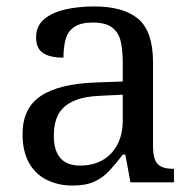

<svg xmlns="http://www.w3.org/2000/svg" viewBox="-20 -566 603 596"><path d="M205 10Q161 10 125.5 -7.5Q90 -25 70 -60.5Q50 -96 50 -150Q50 -230 106.5 -268Q163 -306 278 -310L361 -313V-373Q361 -409 355 -436.5Q349 -464 329 -480Q309 -496 268 -496Q230 -496 210 -482Q190 -468 183.5 -443.5Q177 -419 177 -387Q135 -387 113.5 -401.5Q92 -416 92 -450Q92 -485 116.5 -506Q141 -527 182 -536.5Q223 -546 272 -546Q364 -546 409.5 -507Q455 -468 455 -373V-114Q455 -86 461 -70.5Q467 -55 481 -48.5Q495 -42 517 -42H520V0H385L369 -86H361Q340 -58 320 -36.5Q300 -15 273.5 -2.5Q247 10 205 10ZM228 -52Q269 -52 298.5 -69Q328 -86 344.5 -117.5Q361 -149 361 -191V-272L297 -269Q240 -267 207.5 -252Q175 -237 161 -210.5Q147 -184 147 -145Q147 -114 156 -93.5Q165 -73 183 -62.5Q201 -52 228 -52Z"/></svg>

Font: Noto Serif Gurmukhi
Style: Regular
Weight: 400
Designer: Vaibhav Singh and the Monotype Design Team
Foundry: Monotype Imaging Inc.
Version: Version 2.003